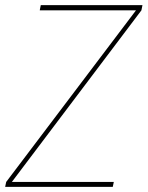

<svg xmlns="http://www.w3.org/2000/svg" viewBox="-33 -724 572 744"><path d="M519 -704H125L121 -684H494L-9 -19L-13 0H404L408 -19H13L515 -684Z"/></svg>

Font: Poppins Devanagari Thin
Style: Italic
Weight: 100
Italic angle: -10°
Designer: Ninad Kale (Devanagari), Jonny Pinhorn (Latin)
Foundry: Indian Type Foundry
Version: 4.005